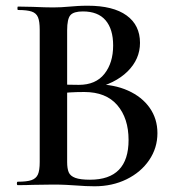

<svg xmlns="http://www.w3.org/2000/svg" viewBox="-20 -648 622 672"><path d="M531 -182Q531 -130 502 -87.5Q473 -45 423 -20.5Q373 4 311 4Q282 4 244 1Q231 0 211 -1Q191 -2 166 -2L94 -1Q75 0 42 0Q39 0 39 -6Q39 -12 42 -12Q74 -12 90 -17.5Q106 -23 112.5 -37Q119 -51 119 -81V-544Q119 -573 113 -587.5Q107 -602 91 -607.5Q75 -613 43 -613Q41 -613 41 -619Q41 -625 43 -625L95 -624Q139 -622 166 -622Q194 -622 225 -625Q236 -626 251.5 -627Q267 -628 287 -628Q376 -628 423 -594Q470 -560 470 -498Q470 -441 426.5 -398Q383 -355 304 -337L315 -353Q379 -353 428 -331Q477 -309 504 -270.5Q531 -232 531 -182ZM215 -542V-346L179 -353Q223 -351 256 -351Q315 -351 345.5 -389.5Q376 -428 376 -489Q376 -546 349.5 -577Q323 -608 270 -608Q238 -608 226.5 -595Q215 -582 215 -542ZM430 -158Q430 -234 390.5 -280Q351 -326 275 -326Q219 -326 183 -320L215 -332V-81Q215 -58 220.5 -45Q226 -32 243.5 -25.5Q261 -19 295 -19Q430 -19 430 -158Z"/></svg>

Font: Cormorant Unicase SemiBold
Style: Regular
Weight: 600
Designer: Christian Thalmann (Catharsis Fonts)
Foundry: Catharsis Fonts
Version: Version 4.000